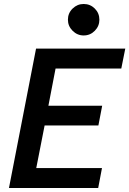

<svg xmlns="http://www.w3.org/2000/svg" viewBox="-20 -944 649 964"><path d="M609 -700 589 -600H259L223 -413H493L474 -314H204L162 -100H492L473 0H25L161 -700ZM321 -845Q321 -878 344.5 -901Q368 -924 400 -924Q433 -924 456 -901Q479 -878 479 -845Q479 -813 456 -789.5Q433 -766 400 -766Q368 -766 344.5 -789.5Q321 -813 321 -845Z"/></svg>

Font: MedMera Sans Semibold
Style: Italic
Weight: 600
Italic angle: -11°
Designer: Kasper Nordkvist
Foundry: UNCUT.wtf
Version: Version 1.300